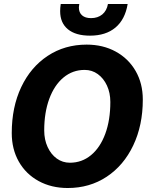

<svg xmlns="http://www.w3.org/2000/svg" viewBox="-20 -934 740 964"><path d="M39 -266Q39 -396 86.5 -496.5Q134 -597 219.5 -653.5Q305 -710 415 -710Q497 -710 561 -675Q625 -640 661 -577.5Q697 -515 697 -434Q697 -305 649 -204Q601 -103 515.5 -46.5Q430 10 320 10Q238 10 174 -25Q110 -60 74.5 -122.5Q39 -185 39 -266ZM534 -422Q534 -468 517 -504.5Q500 -541 471 -562Q442 -583 405 -583Q345 -583 299 -545Q253 -507 227.5 -438Q202 -369 202 -279Q202 -233 219 -196Q236 -159 265 -138Q294 -117 331 -117Q391 -117 437 -155Q483 -193 508.5 -262Q534 -331 534 -422ZM282 -878Q282 -895 285 -914H378Q376 -902 376 -897Q376 -871 392 -857Q408 -843 437 -843Q471 -843 493.5 -861.5Q516 -880 522 -914H621Q608 -836 559.5 -795.5Q511 -755 432 -755Q360 -755 321 -787Q282 -819 282 -878Z"/></svg>

Font: Sarabun ExtraBold
Style: Italic
Weight: 800
Italic angle: -10°
Designer: Suppakit Chalermlarp | Katatrad Co.,Ltd.
Foundry: Cadson Demak Co.,Ltd.
Version: Version 1.000; ttfautohint (v1.6)